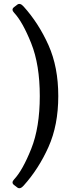

<svg xmlns="http://www.w3.org/2000/svg" viewBox="-20 -763 367 994"><path d="M52.2 194.3Q37.1 182.6 53.2 165.5Q97.2 118.7 141.6 7.6Q186 -103.5 186 -265.6Q186 -427.7 141.6 -538.8Q97.2 -649.9 53.2 -696.8Q37.1 -713.9 52.2 -725.6L69.3 -738.8Q84 -750 102.5 -729Q180.2 -642.6 231 -529.3Q281.7 -416 281.7 -265.6Q281.7 -115.2 231 -2Q180.2 111.3 102.5 197.8Q84 218.8 69.3 207.5Z"/></svg>

Font: Istok Web
Style: Regular
Weight: 400
Designer: Andrey V. Panov
Foundry: Andrey V. Panov
Version: Version 1.0.2g